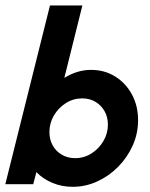

<svg xmlns="http://www.w3.org/2000/svg" viewBox="-26 -687 560 716"><path d="M245.1 9.7Q204.9 9.7 169.8 -4.9Q134.7 -19.4 109.7 -45.1L97.9 0H-6.2L160.4 -666.7H281.2L213.9 -396.5Q236.1 -410.4 261.1 -418.4Q286.1 -426.4 313.9 -426.4Q363.9 -426.4 403.5 -401.7Q443.1 -377.1 466 -334.7Q488.9 -292.4 488.9 -238.9Q488.9 -188.9 468.8 -144.1Q448.6 -99.3 414.2 -64.6Q379.9 -29.9 336.1 -10.1Q292.4 9.7 245.1 9.7ZM254.2 -97.2Q287.5 -97.2 315.3 -114.9Q343.1 -132.6 359.7 -161.1Q376.4 -189.6 376.4 -222.2Q376.4 -250 364.2 -271.9Q352.1 -293.8 330.6 -306.9Q309 -320.1 280.6 -320.1Q247.2 -320.1 219.4 -302.4Q191.7 -284.7 175 -256.2Q158.3 -227.8 158.3 -194.4Q158.3 -166.7 170.5 -144.8Q182.6 -122.9 204.5 -110.1Q226.4 -97.2 254.2 -97.2Z"/></svg>

Font: Afacad
Style: Italic
Weight: 400
Italic angle: -14°
Designer: Kristian Moeller
Foundry: Dicotype
Version: Version 1.000